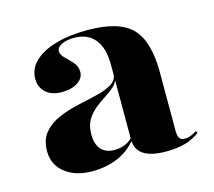

<svg xmlns="http://www.w3.org/2000/svg" viewBox="-72 -517 687 615"><g transform="rotate(-15 271.0 -209.5)"><path d="M308.9 -209.7V-304Q308.9 -358.9 285.1 -387.9Q261.3 -416.9 216.9 -416.9Q191.9 -416.9 175.4 -408.9Q158.9 -400.8 158.9 -387.9Q158.9 -375.8 171.4 -364.1Q183.9 -352.4 196 -338.7Q208.1 -325 208.1 -306.5Q208.1 -285.5 187.5 -272.2Q166.9 -258.9 134.7 -258.9Q101.6 -258.9 82.3 -276.2Q62.9 -293.5 62.9 -321.8Q62.9 -354.8 87.9 -379Q112.9 -403.2 158.1 -416.5Q203.2 -429.8 264.5 -429.8Q369.4 -429.8 411.7 -385.9Q454 -341.9 454 -239.5V-209.7ZM163.7 11.3Q108.9 11.3 74.2 -15.7Q39.5 -42.7 39.5 -87.9Q39.5 -126.6 59.3 -149.6Q79 -172.6 109.3 -185.5Q139.5 -198.4 174.2 -206Q208.9 -213.7 239.5 -221Q270.2 -228.2 289.9 -240.7Q309.7 -253.2 309.7 -275.8L311.3 -261.3Q308.9 -244.4 295.6 -232.3Q282.3 -220.2 264.5 -208.9Q246.8 -197.6 229.8 -183.9Q212.9 -170.2 201.6 -151.2Q190.3 -132.3 190.3 -103.2Q190.3 -71 205.6 -53.6Q221 -36.3 249.2 -36.3Q267.7 -36.3 284.3 -42.7Q300.8 -49.2 311.3 -62.1L312.1 -53.2Q285.5 -20.2 247.2 -4.4Q208.9 11.3 163.7 11.3ZM454 -45.2Q454 -27.4 459.3 -20.2Q464.5 -12.9 477.4 -12.9Q486.3 -12.9 496 -16.5Q505.6 -20.2 516.1 -27.4L520.2 -20.2Q498.4 -4 471.8 3.6Q445.2 11.3 408.9 11.3Q359.7 11.3 334.3 -4.8Q308.9 -21 308.9 -56.5V-209.7H454Z"/></g></svg>

Font: Playfair 144pt SemiExpanded Black
Style: Regular
Weight: 900
Width: 6
Designer: Claus Eggers Sørensen
Foundry: Claus Eggers Sørensen
Version: Version 2.203